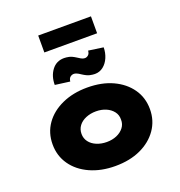

<svg xmlns="http://www.w3.org/2000/svg" viewBox="-169 -1126 1200 1279"><g transform="rotate(-20 430.5 -486.5)"><path d="M431 10Q331 10 252.5 -25.5Q174 -61 130 -124Q86 -187 86 -268Q86 -350 130 -412.5Q174 -475 252.5 -510.5Q331 -546 431 -546Q534 -546 611 -510.5Q688 -475 732 -412.5Q776 -350 776 -268Q776 -187 732 -124Q688 -61 611 -25.5Q534 10 431 10ZM432 -160Q471 -160 502.5 -173.5Q534 -187 553 -211.5Q572 -236 571 -268Q572 -301 553 -325.5Q534 -350 502.5 -363.5Q471 -377 432 -377Q393 -377 360.5 -363.5Q328 -350 309.5 -325.5Q291 -301 291 -268Q291 -236 309.5 -211.5Q328 -187 360.5 -173.5Q393 -160 432 -160ZM512 -613Q497 -613 476.5 -617.5Q456 -622 427 -641Q410 -653 398.5 -657.5Q387 -662 380 -662Q365 -662 353.5 -652.5Q342 -643 340 -622L235 -636Q235 -698 267 -740.5Q299 -783 354 -783Q369 -783 388.5 -779Q408 -775 436 -757Q445 -751 458.5 -743Q472 -735 485 -735Q499 -735 510 -745Q521 -755 522 -775L627 -760Q627 -722 612.5 -688Q598 -654 572 -633.5Q546 -613 512 -613ZM244 -863V-983H618V-863Z"/></g></svg>

Font: Lexend Giga Black
Style: Regular
Weight: 900
Designer: Bonnie Shaver-Troup, Thomas Jockin
Foundry: Lexend
Version: Version 1.007